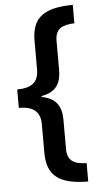

<svg xmlns="http://www.w3.org/2000/svg" viewBox="-59 -755 494 955"><g transform="rotate(-5 187.5 -278.0)"><path d="M342 163V71C277 70 246 49 246 -8V-153C246 -223 218 -263 148 -276V-281C217 -292 246 -331 246 -404V-548C246 -609 282 -625 342 -627V-719C191 -718 137 -668 137 -558V-415C137 -349 100 -324 30 -324V-232C103 -232 137 -203 137 -141V0C137 117 197 162 342 163Z"/></g></svg>

Font: Noto Sans Lao UI Cond SemBd
Style: Regular
Weight: 600
Width: 3
Designer: Monotype Design Team
Foundry: Monotype Imaging Inc.
Version: Version 2.000